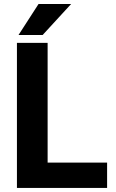

<svg xmlns="http://www.w3.org/2000/svg" viewBox="-20 -921 570 941"><path d="M328.6 -901.4 189 -749.5H70.8L168.9 -901.4ZM213.4 -124H504.9V0H63V-710.9H213.4Z"/></svg>

Font: Robert Sans Black
Style: Regular
Weight: 900
Designer: Christian Robertson (extended by Adam Twardoch)
Foundry: Google
Version: Version 12.135;April 2, 2019;FontCreator 11.5.0.2425 64-bit;